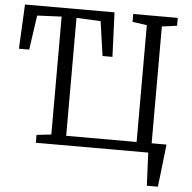

<svg xmlns="http://www.w3.org/2000/svg" viewBox="-60 -803 1042 1043"><g transform="rotate(5 461.0 -281.5)"><path d="M158 0V-43L238 -52V-695L105 -689L78 -501H22L34 -743H522L532 -501H478L451 -689L319 -695V-52H703V-689L624 -700V-743H867V-700L785 -689V0ZM779 180Q778 157.5 777 135Q776 112.5 775 90Q774 67.5 773 45Q772 22.5 771 0L736 -52H866Q863.5 -29 860.8 -5.8Q858 17.5 855.5 40.8Q853 64 850.2 87.2Q847.5 110.5 844.8 133.8Q842 157 839 180Z"/></g></svg>

Font: Merriweather 7pt Light
Style: Regular
Weight: 300
Designer: Eben Sorkin
Foundry: Eben Sorkin
Version: Version 2.200;gftools[0.9.31]